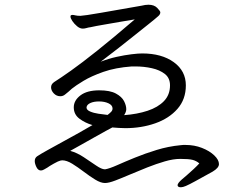

<svg xmlns="http://www.w3.org/2000/svg" viewBox="-20 -752 1040 812"><path d="M742 -80Q713 -80 677 -69.5Q641 -59 603 -44Q565 -29 530 -14Q495 1 467.5 11.5Q440 22 424 22Q406 22 382.5 7.5Q359 -7 334 -26Q309 -45 285.5 -59.5Q262 -74 243 -74Q242 -74 240 -73.5Q238 -73 236 -73Q227 -71 207.5 -60Q188 -49 180 -43Q173 -39 166 -35Q159 -31 153 -31Q141 -31 134 -45.5Q127 -60 127 -71Q127 -84 137 -91Q152 -101 181 -117Q210 -133 244.5 -152Q279 -171 312.5 -189.5Q346 -208 371 -223Q340 -232 316 -250Q292 -268 292 -298Q292 -327 320 -348.5Q348 -370 400 -370Q445 -370 470 -356.5Q495 -343 504.5 -324.5Q514 -306 514 -290Q514 -279 505 -265Q560 -269 604 -283.5Q648 -298 673.5 -324.5Q699 -351 699 -391Q699 -422 677.5 -439Q656 -456 622.5 -463.5Q589 -471 553 -471H537Q468 -466 417 -448Q366 -430 333 -410Q300 -390 284 -377Q276 -370 269.5 -364Q263 -358 256 -353Q247 -345 235 -345Q219 -345 207.5 -357Q196 -369 196 -383Q196 -396 209 -405Q236 -422 280.5 -453.5Q325 -485 391.5 -538Q458 -591 550 -670Q529 -667 493 -660.5Q457 -654 421 -648Q385 -642 363 -637Q354 -636 346 -633.5Q338 -631 330 -631Q318 -631 306 -641Q294 -651 286 -663Q278 -675 278 -682Q278 -687 281.5 -688Q285 -689 286 -689Q291 -689 299 -687Q307 -685 320 -685Q325 -685 349.5 -688.5Q374 -692 407.5 -698Q441 -704 476 -710Q511 -716 539 -721Q567 -726 579 -728Q587 -730 594 -731Q601 -732 608 -732Q632 -732 645 -718.5Q658 -705 658 -700Q658 -691 649 -683.5Q640 -676 632 -669Q630 -667 608.5 -650Q587 -633 554 -606.5Q521 -580 482 -549.5Q443 -519 406 -491Q439 -504 473 -511.5Q507 -519 536 -522.5Q565 -526 581 -526Q664 -526 715 -489Q766 -452 766 -391Q766 -332 730.5 -291.5Q695 -251 636.5 -230.5Q578 -210 510 -210Q498 -210 482.5 -211Q467 -212 455 -213Q449 -210 428 -198.5Q407 -187 379.5 -171.5Q352 -156 324.5 -140.5Q297 -125 277 -114Q306 -106 334.5 -87Q363 -68 386.5 -52Q410 -36 423 -36H425Q443 -39 475.5 -53.5Q508 -68 551 -85.5Q594 -103 643 -118Q692 -133 744 -138Q749 -139 754.5 -139Q760 -139 765 -139Q802 -139 834 -126.5Q866 -114 886 -95Q906 -76 906 -58Q906 -42 879 -26Q832 0 805.5 14.5Q779 29 766 34.5Q753 40 745 40Q731 40 731 31Q731 23 749 7Q755 2 769 -10Q783 -22 798.5 -36.5Q814 -51 823 -61Q810 -72 794 -76Q778 -80 743 -80ZM346 -297Q346 -287 361 -280.5Q376 -274 396.5 -271Q417 -268 435 -266Q443 -272 449.5 -278.5Q456 -285 456 -293Q456 -307 439 -315Q422 -323 399 -323Q377 -323 362.5 -316.5Q348 -310 346 -299Z"/></svg>

Font: Moon Stars Kai T
Style: Regular
Weight: 400
Designer: GuiWonder
Version: Version 1.101